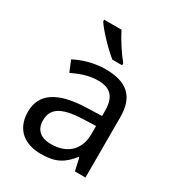

<svg xmlns="http://www.w3.org/2000/svg" viewBox="-184 -882 928 1007"><g transform="rotate(30 280.5 -378.0)"><path d="M256 -766H151V-756C174 -719 247 -642 293 -606H352V-618C321 -655 278 -721 256 -766ZM288 -545C218 -545 152 -524 105 -499L132 -433C176 -454 227 -474 283 -474C353 -474 394 -444 394 -355V-323L303 -320C128 -315 46 -256 46 -149C46 -40 118 10 215 10C305 10 348 -17 395 -76H399L416 0H480V-365C480 -490 418 -545 288 -545ZM314 -259 393 -262V-214C393 -110 325 -61 235 -61C177 -61 137 -88 137 -148C137 -216 180 -254 314 -259Z"/></g></svg>

Font: Noto Sans EgyptHiero
Style: Regular
Weight: 400
Designer: Monotype Design Team
Foundry: Monotype Imaging Inc.
Version: Version 2.002